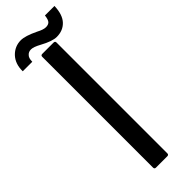

<svg xmlns="http://www.w3.org/2000/svg" viewBox="-357 -912 912 912"><g transform="rotate(-45 99.0 -456.0)"><path d="M136 -14H60Q50 -14 50 -24V-768Q50 -778 60 -778H136Q146 -778 146 -768V-24Q146 -14 136 -14ZM0 -785H-64Q-65 -835 -36 -866Q-7 -896 34 -896Q63 -896 117 -870Q145 -855 162 -855Q178 -855 186.5 -863.5Q195 -872 198 -898H262Q260 -841 234 -813.5Q208 -786 166 -786Q136 -786 85 -814Q54 -831 37 -831Q20 -831 10 -819Q0 -809 0 -785Z"/></g></svg>

Font: Kanalisirung
Style: Regular
Weight: 500
Designer: Peter Wiegel
Foundry: Peter Wiegel
Version: 1.000